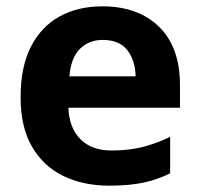

<svg xmlns="http://www.w3.org/2000/svg" viewBox="-20 -576 631 606"><path d="M303 -556Q416 -556 482 -491.5Q548 -427 548 -308V-236H196Q198 -173 233.5 -137Q269 -101 332 -101Q385 -101 428 -111.5Q471 -122 517 -144V-29Q477 -9 432.5 0.5Q388 10 325 10Q243 10 180 -20.5Q117 -51 81 -113Q45 -175 45 -269Q45 -365 77.5 -428.5Q110 -492 168 -524Q226 -556 303 -556ZM304 -450Q261 -450 232.5 -422Q204 -394 199 -335H408Q407 -385 382 -417.5Q357 -450 304 -450Z"/></svg>

Font: Noto Sans Medefaidrin
Style: Bold
Weight: 700
Designer: Dalton Maag Ltd
Foundry: Dalton Maag Ltd
Version: Version 1.002; ttfautohint (v1.8.4.7-5d5b)